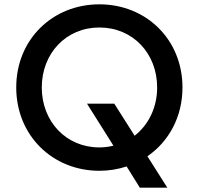

<svg xmlns="http://www.w3.org/2000/svg" viewBox="-20 -777 918 887"><path d="M439 12C483 12 525 5 565 -8L626 90H753L661 -55C760 -123 823 -237 823 -373C823 -594 656 -757 439 -757C223 -757 55 -595 55 -373C55 -151 223 12 439 12ZM173 -373C173 -530 285 -650 439 -650C594 -650 706 -530 706 -373C706 -280 666 -200 602 -150L508 -298H382L504 -104C484 -99 462 -96 439 -96C285 -96 173 -216 173 -373Z"/></svg>

Font: Mluvka SemiBold
Style: Regular
Weight: 600
Designer: Modified by Jiří Krblich, Original typeface by Gumpita Rahayu
Foundry: Gumpita Rahayu & Jiří Krblich
Version: Version 2.000;Glyphs 3.1.1 (3134)